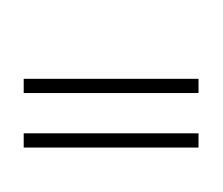

<svg xmlns="http://www.w3.org/2000/svg" viewBox="-33 -682 188 162"><g transform="rotate(-90 61.0 -601.0)"><path d="M17.5 -527.5V-675H29.5V-527.5ZM63.5 -527.5V-675H75.5V-527.5Z"/></g></svg>

Font: Anybody ExtraExpanded Thin
Style: Regular
Weight: 100
Width: 8
Designer: Tyler Finck
Foundry: Etcetera Type Company
Version: Version 1.010; ttfautohint (v1.8.3) -l 8 -r 50 -G 200 -x 14 